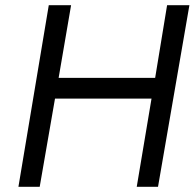

<svg xmlns="http://www.w3.org/2000/svg" viewBox="-20 -720 750 740"><path d="M168 -700 51 0H133L192 -340H564L507 0H589L710 -700H624L578 -420H206L254 -700Z"/></svg>

Font: Jost* 400 Book Italic
Style: Italic
Weight: 400
Italic angle: -10°
Version: Version 3.200; ttfautohint (v0.97) -l 8 -r 50 -G 200 -x 14 -